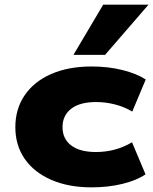

<svg xmlns="http://www.w3.org/2000/svg" viewBox="-20 -795 659 826"><path d="M374 11Q274 11 200 -21.5Q126 -54 86 -112Q46 -170 46 -248Q46 -326 86 -385Q126 -444 200 -476.5Q274 -509 374 -509Q446 -509 507.5 -493.5Q569 -478 607 -453L549 -315Q516 -335 475.5 -345.5Q435 -356 394 -356Q323 -356 286 -327Q249 -298 249 -248Q249 -198 286 -169.5Q323 -141 393 -141Q435 -141 474 -151.5Q513 -162 548 -183L606 -45Q568 -19 507 -4Q446 11 374 11ZM296 -559 424 -775H619L432 -559Z"/></svg>

Font: Nunito Sans 10pt Expanded Black
Style: Regular
Weight: 900
Width: 7
Designer: Vernon Adams
Foundry: Vernon Adams
Version: Version 3.101;gftools[0.9.27]